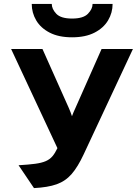

<svg xmlns="http://www.w3.org/2000/svg" viewBox="-20 -951 716 983"><path d="M154 12 75 -105Q127 -108 160.2 -112.5Q193.5 -117 214.2 -126Q235 -135 248.5 -151Q262 -167 274 -192.5L37 -700H197.5L333 -396.5Q337.5 -386.5 341.2 -376.5Q345 -366.5 348.5 -356Q356 -376.5 365.5 -396.5L500 -700H660.5L408.5 -161Q378.5 -96.5 346.8 -60Q315 -23.5 269.8 -7.5Q224.5 8.5 154 12ZM349 -760Q280.5 -760 234.5 -783.8Q188.5 -807.5 165.5 -846.5Q142.5 -885.5 142.5 -931H245Q245 -905 268.2 -880.5Q291.5 -856 349 -856Q406.5 -856 430.2 -880.5Q454 -905 454 -931H556.5Q556.5 -885.5 533.2 -846.5Q510 -807.5 463.8 -783.8Q417.5 -760 349 -760Z"/></svg>

Font: Overpass ExtraBold
Style: Regular
Weight: 800
Designer: Delve Withrington, Dave Bailey, Thomas Jockin
Foundry: Delve Fonts LLC
Version: Version 4.000; ttfautohint (v1.8.3)